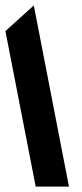

<svg xmlns="http://www.w3.org/2000/svg" viewBox="-110 -690 303 710"><path d="M22 0H145L15 -670L-90 -575Z"/></svg>

Font: Charger EcoBlack
Style: OpObl
Weight: 1000
Designer: Jasper
Foundry: Cannot Into Space Fonts
Version: Version 1.1